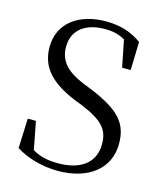

<svg xmlns="http://www.w3.org/2000/svg" viewBox="-113 -755 793 931"><g transform="rotate(15 283.0 -289.5)"><path d="M53 33.3C102 65.3 181 91.3 264.1 91.4C417.1 91.4 518.1 13.4 518.1 -111.6C518.1 -213.6 471 -269.6 319 -332.6L274 -350.6C195 -383.6 148 -425.6 148 -500.6C148 -588.6 215 -632.6 309.1 -632.6C349 -632.6 379.1 -625.6 410.1 -607.6L437 -472.7H480L484 -614.7C435 -649.7 380 -669.7 304 -669.7C175 -669.7 71 -604.7 71 -478.7C71 -376.7 133 -313.7 252 -263.7L294.8 -246.8C403.9 -201.8 438.9 -162.8 438.9 -89.7C438.9 6.3 366.9 55.3 257.9 55.3C206 55.3 168.9 48.3 127 24.3L100 -115.7H59Z"/></g></svg>

Font: YuFanDanQingSong
Style: Regular
Weight: 100
Foundry: 余繁
Version: Version 1.0